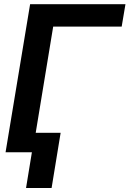

<svg xmlns="http://www.w3.org/2000/svg" viewBox="-20 -748 636 943"><path d="M596.2 -727.5 577.6 -617.2H241.2L139.6 0H7.3L127.9 -727.5ZM277.8 -95.7 233.4 175.3H107.9L152.3 -95.7Z"/></svg>

Font: Inter Tight SemiBold
Style: Italic
Weight: 600
Italic angle: -9.39999°
Designer: Rasmus Andersson
Foundry: rsms
Version: Version 3.004